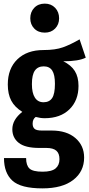

<svg xmlns="http://www.w3.org/2000/svg" viewBox="-20 -820 493 1059"><path d="M453 -502Q414 -482 329 -482Q372 -461 392.5 -428.5Q413 -396 413 -346Q413 -266 363 -217Q313 -168 226 -168Q203 -168 177 -175Q160 -163 160 -138Q160 -119 170.5 -109.5Q181 -100 211 -100H265Q348 -100 396 -58.5Q444 -17 444 49Q444 126 384 172.5Q324 219 214 219Q95 219 48.5 176.5Q2 134 2 52H124Q124 92 142.5 109.5Q161 127 215 127Q265 127 286.5 109Q308 91 308 58Q308 26 290.5 11Q273 -4 236 -4H196Q119 -4 83.5 -32Q48 -60 48 -107Q48 -160 103 -203Q61 -229 42 -265Q23 -301 23 -354Q23 -442 76 -493Q129 -544 220 -544Q285 -544 327 -559Q369 -574 419 -603ZM156 -356Q156 -307 172.5 -281.5Q189 -256 220 -256Q252 -256 267.5 -279Q283 -302 283 -358Q283 -408 268 -431Q253 -454 221 -454Q189 -454 172.5 -431Q156 -408 156 -356ZM306 -719Q306 -685 284 -662.5Q262 -640 227 -640Q191 -640 169 -662.5Q147 -685 147 -719Q147 -754 169 -777Q191 -800 227 -800Q262 -800 284 -777Q306 -754 306 -719Z"/></svg>

Font: Fira Sans Compressed SemiBold
Style: Regular
Weight: 600
Width: 1
Designer: bBox Type GmbH & Carrois Corporate GbR & Edenspiekermann AG
Foundry: bBox Type GmbH & Carrois Corporate GbR & Edenspiekermann AG
Version: Version 4.301